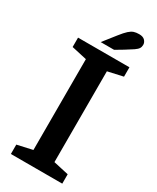

<svg xmlns="http://www.w3.org/2000/svg" viewBox="-226 -965 842 1029"><g transform="rotate(30 195.0 -450.0)"><path d="M260 -641V-79L354 -58V0H36V-58L130 -79V-641L36 -662V-720H354V-662ZM153 -760 213 -836Q235 -864 250 -877.5Q265 -891 278.5 -895.5Q292 -900 311 -900Q335 -900 346.5 -888Q358 -876 358 -861Q358 -848 352 -838.5Q346 -829 330 -818Q314 -807 283 -788L236 -760Z"/></g></svg>

Font: Domine
Style: Regular
Weight: 400
Designer: Pablo Impallari, Rodrigo Fuenzalida, Brenda Gallo
Foundry: Pablo Impallari, Rodrigo Fuenzalida, Brenda Gallo
Version: Version 2.000;September 19, 2022;FontCreator 14.0.0.2877 64-